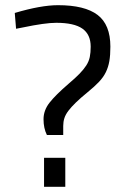

<svg xmlns="http://www.w3.org/2000/svg" viewBox="-20 -722 487 741"><path d="M232 -1H150V-113H232ZM406 -542Q406 -509 402 -486Q398 -463 388.5 -443.5Q379 -424 362 -406Q345 -388 318 -366Q291 -344 273 -326.5Q255 -309 244 -294.5Q233 -280 228.5 -266Q224 -252 224 -236V-201H161Q148 -227 148 -262Q148 -296 171 -325.5Q194 -355 245 -399Q271 -421 287 -437.5Q303 -454 313 -469.5Q323 -485 326.5 -502Q330 -519 330 -542Q330 -589 298 -611.5Q266 -634 197 -634Q154 -634 68 -616L42 -611L37 -672Q138 -702 204 -702Q307 -702 356.5 -664.5Q406 -627 406 -542Z"/></svg>

Font: Sunflower Light
Style: Regular
Weight: 300
Designer: JIKJI
Foundry: JIKJI
Version: Version 1.00